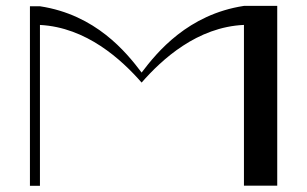

<svg xmlns="http://www.w3.org/2000/svg" viewBox="-20 -615 1016 635"><path d="M786.8 -595.5C602.2 -567.4 499.6 -442.9 448.4 -375C397.1 -442.9 296.7 -566.3 112.1 -594.3H79V-0.4H112.1V-532.5C265.8 -524.6 381.6 -418.2 448.4 -341.9C515.5 -418.6 632 -525.7 786.8 -532.6V-0.9H896.9V-595.5Z"/></svg>

Font: Novoposelensky
Style: Regular
Weight: 400
Designer: Sasha Pavljenko
Version: Version 1.002;Fontself Maker 3.5.4